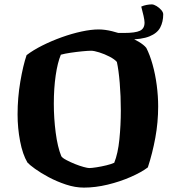

<svg xmlns="http://www.w3.org/2000/svg" viewBox="-20 -854 801 874"><path d="M362 0Q322 0 280 -14Q238 -28 201.5 -47.5Q165 -67 139.5 -85.5Q114 -104 105 -114Q83 -151 71.5 -211Q60 -271 60 -333Q60 -409 72.5 -482.5Q85 -556 101 -603Q131 -626 173 -647Q215 -668 261 -684.5Q307 -701 351 -710.5Q395 -720 429 -720Q457 -720 490 -712Q523 -704 554.5 -691.5Q586 -679 610.5 -664.5Q635 -650 646 -636Q662 -605 674.5 -560.5Q687 -516 693.5 -466Q700 -416 700 -370Q700 -297 687 -226.5Q674 -156 653 -92Q624 -70 575 -48.5Q526 -27 470 -13.5Q414 0 362 0ZM386 -89Q397 -89 419.5 -92.5Q442 -96 464.5 -101.5Q487 -107 500 -113Q517 -155 523.5 -220Q530 -285 530 -351Q530 -417 525 -476.5Q520 -536 512 -572Q502 -584 479 -596Q456 -608 432 -615.5Q408 -623 395 -623Q381 -623 355 -620.5Q329 -618 302 -614Q275 -610 257 -605Q242 -569 233.5 -510.5Q225 -452 225 -382Q225 -316 233.5 -250.5Q242 -185 259 -143Q264 -135 282 -125.5Q300 -116 321 -107.5Q342 -99 360.5 -94Q379 -89 386 -89ZM516 -677V-704H545Q596 -704 617 -714Q638 -724 638 -751Q638 -761 633.5 -781.5Q629 -802 623 -824Q634 -829 647 -831.5Q660 -834 671 -834Q680 -834 692.5 -826.5Q705 -819 714 -808.5Q723 -798 723 -789Q723 -755 709.5 -729Q696 -703 660.5 -688.5Q625 -674 560 -674Q551 -674 539 -674Q527 -674 516 -677Z"/></svg>

Font: Texturina ExtraBold
Style: Regular
Weight: 800
Designer: Guillermo Torres Carreño
Foundry: Omnibus-Type
Version: Version 1.002; ttfautohint (v1.8.3)